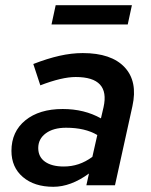

<svg xmlns="http://www.w3.org/2000/svg" viewBox="-20 -712 580 738"><path d="M185 6Q112 6 68 -31.5Q24 -69 24 -132Q24 -206 77.5 -249.5Q131 -293 221 -293Q304 -293 368 -257L378 -300Q404 -416 271 -416Q218 -416 135 -384L108 -466Q162 -487 208.5 -497.5Q255 -508 298 -508Q408 -508 459 -453.5Q510 -399 489 -304L422 0H312L322 -45Q252 6 185 6ZM225 -72Q255 -72 282 -81Q309 -90 335 -109L354 -193Q307 -221 234 -221Q185 -221 156 -199.5Q127 -178 127 -143Q127 -109 153 -90.5Q179 -72 225 -72ZM178 -618 194 -692H487L471 -618Z"/></svg>

Font: Red Hat Text Medium
Style: Italic
Weight: 500
Italic angle: -12°
Designer: Pentagram, MCKL
Foundry: Pentagram, MCKL
Version: Version 1.023; ttfautohint (v1.8.3)